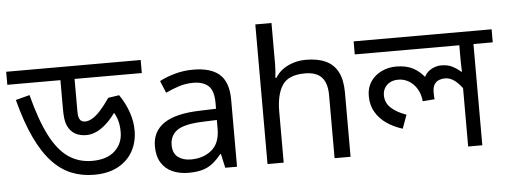

<svg xmlns="http://www.w3.org/2000/svg" viewBox="-60 -895 2742 1041"><g transform="rotate(-5 1311.0 -375.0)"><path d="M722 -622V-551H356V-372Q356 -343 365 -329.5Q374 -316 393 -316Q412 -316 432.5 -328Q453 -340 477 -366Q501 -392 529 -433L589 -442Q621 -395 638.5 -345Q656 -295 656 -245Q656 -182 628.5 -132Q601 -82 547.5 -53Q494 -24 417 -24Q351 -24 294 -47Q237 -70 189 -121.5Q141 -173 101 -257.5Q61 -342 29 -465L105 -485Q141 -346 184.5 -261.5Q228 -177 284 -138.5Q340 -100 413 -100Q493 -100 536.5 -140Q580 -180 580 -243Q580 -288 567.5 -320Q555 -352 535 -373L581 -392Q551 -341 519.5 -308Q488 -275 456.5 -258.5Q425 -242 394 -242Q371 -242 351 -248.5Q331 -255 317 -268Q301 -282 290 -307.5Q279 -333 279 -393V-551H-10V-622Z M1000 -545Q1098 -545 1145 -502Q1192 -459 1192 -365V0H1128L1111 -76H1107Q1084 -47 1059.5 -27.5Q1035 -8 1003.5 1Q972 10 927 10Q879 10 840.5 -7Q802 -24 780 -59.5Q758 -95 758 -149Q758 -229 821 -272.5Q884 -316 1015 -320L1106 -323V-355Q1106 -422 1077 -448Q1048 -474 995 -474Q953 -474 915 -461.5Q877 -449 844 -433L817 -499Q852 -518 900 -531.5Q948 -545 1000 -545ZM1026 -259Q926 -255 887.5 -227Q849 -199 849 -148Q849 -103 876.5 -82Q904 -61 947 -61Q1015 -61 1060 -98.5Q1105 -136 1105 -214V-262Z M1446 -537Q1446 -518 1444.5 -498Q1443 -478 1441 -462H1447Q1464 -490 1490 -508Q1516 -526 1548 -535.5Q1580 -545 1614 -545Q1679 -545 1722.5 -524.5Q1766 -504 1788 -461Q1810 -418 1810 -349V0H1723V-343Q1723 -408 1694 -440Q1665 -472 1603 -472Q1513 -472 1479.5 -421.5Q1446 -371 1446 -277V0H1358V-760H1446Z M2632 -622V-551H2527V0H2450V-335L2456 -309Q2434 -341 2409.5 -360Q2385 -379 2356 -379Q2341 -379 2325.5 -373.5Q2310 -368 2299.5 -353Q2289 -338 2289 -307Q2289 -296 2289.5 -287.5Q2290 -279 2291 -271L2226 -266Q2222 -307 2204 -335.5Q2186 -364 2160 -379Q2134 -394 2104 -394Q2077 -394 2058 -383.5Q2039 -373 2029 -355.5Q2019 -338 2019 -316Q2019 -276 2048.5 -248Q2078 -220 2132 -201L2105 -127Q2057 -142 2019 -168Q1981 -194 1959 -232Q1937 -270 1937 -320Q1937 -365 1959 -397.5Q1981 -430 2018 -448Q2055 -466 2099 -466Q2152 -466 2190 -446.5Q2228 -427 2260 -384L2245 -383Q2255 -416 2283.5 -433.5Q2312 -451 2343 -451Q2379 -451 2405 -437Q2431 -423 2462 -397L2453 -382Q2452 -403 2451 -424Q2450 -445 2450 -467V-551H1881V-622Z"/></g></svg>

Font: lbangla15
Style: Book
Weight: 400
Designer: Jelle Bosma - Monotype Design Team
Foundry: Monotype Imaging Inc.
Version: Version 2.003